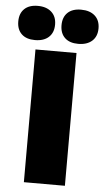

<svg xmlns="http://www.w3.org/2000/svg" viewBox="-95 -913 517 951"><g transform="rotate(5 163.5 -438.0)"><path d="M147 -791Q147 -751 122.5 -728.5Q98 -706 54 -706Q11 -706 -12.5 -728.5Q-36 -751 -36 -791Q-36 -831 -12.5 -853.5Q11 -876 54 -876Q97 -876 122 -853.5Q147 -831 147 -791ZM363 -791Q363 -751 338 -728.5Q313 -706 269 -706Q226 -706 202.5 -728.5Q179 -751 179 -791Q179 -831 202.5 -853.5Q226 -876 269 -876Q313 -876 338 -853.5Q363 -831 363 -791ZM265 0H61V-660H265Z"/></g></svg>

Font: Work Sans ExtraBold
Style: Regular
Weight: 800
Designer: Wei Huang
Foundry: Wei Huang
Version: Version 1.500